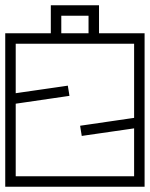

<svg xmlns="http://www.w3.org/2000/svg" viewBox="-40 -713 572 733"><path d="M-20 -249H20Q20 -249 20 -228Q20 -207 20 -175.8Q20 -144.5 20 -113.2Q20 -82 20 -61Q20 -40 20 -40Q20 -40 20 -40Q20 -40 20 -40Q20 -40 20 -40Q20 -40 20 -40Q20 -40 20 -40Q20 -40 20 -40Q20 -40 20 -40Q20 -40 20 -40Q20 -40 20 -40Q20 -40 20 -40Q20 -40 20 -40Q20 -40 43.5 -40Q67 -40 101.5 -40Q136 -40 170.5 -40Q205 -40 228.5 -40Q252 -40 252 -40Q252 -30.5 252 -20.2Q252 -10 252 0Q252 0 252 0Q252 0 252 0Q252 0 252 0Q252 0 252 0Q252 0 252 0Q252 0 232.2 0Q212.5 0 181.8 0Q151 0 116 0Q81 0 50.2 0Q19.5 0 -0.2 0Q-20 0 -20 0Q-20 0 -20 0Q-20 0 -20 0Q-20 0 -20 0Q-20 0 -20 0Q-20 0 -20 -18Q-20 -36 -20 -64.2Q-20 -92.5 -20 -124.5Q-20 -156.5 -20 -184.8Q-20 -213 -20 -231Q-20 -249 -20 -249ZM512 -337H472Q472 -337 472 -358Q472 -379 472 -410.2Q472 -441.5 472 -472.8Q472 -504 472 -525Q472 -546 472 -546Q472 -546 472 -546Q472 -546 472 -546Q472 -546 472 -546Q472 -546 472 -546Q472 -546 472 -546Q472 -546 472 -546Q472 -546 472 -546Q472 -546 472 -546Q472 -546 472 -546Q472 -546 472 -546Q472 -546 472 -546Q472 -546 448.5 -546Q425 -546 390.5 -546Q356 -546 321.5 -546Q287 -546 263.5 -546Q240 -546 240 -546Q240 -556 240 -566.2Q240 -576.5 240 -586Q240 -586 240 -586Q240 -586 240 -586Q240 -586 240 -586Q240 -586 240 -586Q240 -586 240 -586Q240 -586 259.8 -586Q279.5 -586 310.2 -586Q341 -586 376 -586Q411 -586 441.8 -586Q472.5 -586 492.2 -586Q512 -586 512 -586Q512 -586 512 -586Q512 -586 512 -586Q512 -586 512 -586Q512 -586 512 -586Q512 -586 512 -568Q512 -550 512 -521.8Q512 -493.5 512 -461.5Q512 -429.5 512 -401.2Q512 -373 512 -355Q512 -337 512 -337ZM512 -249Q512 -249 512 -231Q512 -213 512 -184.8Q512 -156.5 512 -124.5Q512 -92.5 512 -64.2Q512 -36 512 -18Q512 0 512 0Q512 0 512 0Q512 0 512 0Q512 0 512 0Q512 0 512 0Q512 0 492.2 0Q472.5 0 441.8 0Q411 0 376 0Q341 0 310.2 0Q279.5 0 259.8 0Q240 0 240 0Q240 0 240 0Q240 0 240 0Q240 0 240 0Q240 0 240 0Q240 0 240 0Q240 -10 240 -20.2Q240 -30.5 240 -40Q240 -40 263.5 -40Q287 -40 321.5 -40Q356 -40 390.5 -40Q425 -40 448.5 -40Q472 -40 472 -40Q472 -40 472 -40Q472 -40 472 -40Q472 -40 472 -40Q472 -40 472 -40Q472 -40 472 -40Q472 -40 472 -40Q472 -40 472 -40Q472 -40 472 -40Q472 -40 472 -40Q472 -40 472 -40Q472 -40 472 -40Q472 -40 472 -61Q472 -82 472 -113.2Q472 -144.5 472 -175.8Q472 -207 472 -228Q472 -249 472 -249ZM-20 -337Q-20 -337 -20 -355Q-20 -373 -20 -401.2Q-20 -429.5 -20 -461.5Q-20 -493.5 -20 -521.8Q-20 -550 -20 -568Q-20 -586 -20 -586Q-20 -586 -20 -586Q-20 -586 -20 -586Q-20 -586 -20 -586Q-20 -586 -20 -586Q-20 -586 -0.2 -586Q19.5 -586 50.2 -586Q81 -586 116 -586Q151 -586 181.8 -586Q212.5 -586 232.2 -586Q252 -586 252 -586Q252 -586 252 -586Q252 -586 252 -586Q252 -586 252 -586Q252 -586 252 -586Q252 -586 252 -586Q252 -576.5 252 -566.2Q252 -556 252 -546Q252 -546 228.5 -546Q205 -546 170.5 -546Q136 -546 101.5 -546Q67 -546 43.5 -546Q20 -546 20 -546Q20 -546 20 -546Q20 -546 20 -546Q20 -546 20 -546Q20 -546 20 -546Q20 -546 20 -546Q20 -546 20 -546Q20 -546 20 -546Q20 -546 20 -546Q20 -546 20 -546Q20 -546 20 -546Q20 -546 20 -546Q20 -546 20 -525Q20 -504 20 -472.8Q20 -441.5 20 -410.2Q20 -379 20 -358Q20 -337 20 -337ZM512 -98H472Q472 -98 472 -137.8Q472 -177.5 472 -268Q472 -268 472 -270.5Q472 -273 472 -273Q472 -273 472 -275.5Q472 -278 472 -278Q472 -376.5 472 -422.2Q472 -468 472 -468H512ZM-20 -98V-468H20Q20 -468 20 -422.2Q20 -376.5 20 -278Q20 -278 20 -275.5Q20 -273 20 -273Q20 -273 20 -270.5Q20 -268 20 -268Q20 -177.5 20 -137.8Q20 -98 20 -98ZM0 -371H19Q19 -371 19 -367.5Q19 -364 19 -360.5Q19 -357 19 -357Q19 -357 39.2 -360Q59.5 -363 89.2 -367.2Q119 -371.5 148.8 -375.8Q178.5 -380 198.8 -383Q219 -386 219 -386Q219 -386 219.2 -384Q219.5 -382 220.2 -377.8Q221 -373.5 222 -367Q223 -360.5 223.8 -356Q224.5 -351.5 224.8 -349.2Q225 -347 225 -347Q225 -347 204.2 -344Q183.5 -341 152.8 -336.5Q122 -332 91.2 -327.5Q60.5 -323 39.8 -320Q19 -317 19 -317Q19 -317 19 -312.2Q19 -307.5 19 -302.8Q19 -298 19 -298H0ZM491 -209H472Q472 -209 472 -212.5Q472 -216 472 -219.5Q472 -223 472 -223Q472 -223 451.8 -220Q431.5 -217 401.8 -212.8Q372 -208.5 342.2 -204.2Q312.5 -200 292.2 -197Q272 -194 272 -194Q272 -194 271.8 -196Q271.5 -198 270.8 -202.2Q270 -206.5 269 -213Q268 -219.5 267.2 -224Q266.5 -228.5 266.2 -230.8Q266 -233 266 -233Q266 -233 286.8 -236Q307.5 -239 338.2 -243.5Q369 -248 399.8 -252.5Q430.5 -257 451.2 -260Q472 -263 472 -263Q472 -263 472 -267.8Q472 -272.5 472 -277.2Q472 -282 472 -282H491ZM298 -565Q298 -587 298 -609.2Q298 -631.5 298 -653Q298 -653 298 -653Q298 -653 298 -653Q285.5 -653 272.8 -653Q260 -653 247 -653Q233.5 -653 220.5 -653Q207.5 -653 194 -653Q194 -653 194 -653Q194 -653 194 -653Q194 -631.5 194 -609.2Q194 -587 194 -565H154Q154 -574.5 154 -589.2Q154 -604 154 -628.8Q154 -653.5 154 -693Q154 -693 154 -693Q154 -693 154 -693Q200 -693 246.2 -693Q292.5 -693 338 -693Q338 -693 338 -693Q338 -693 338 -693Q338 -651.5 338 -626.5Q338 -601.5 338 -587.5Q338 -573.5 338 -565Z"/></svg>

Font: Honk
Style: Regular
Weight: 400
Designer: Noopur Datye & Yesha Goshar
Foundry: Ek Type
Version: Version 1.000